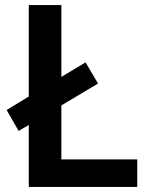

<svg xmlns="http://www.w3.org/2000/svg" viewBox="-20 -734 590 754"><path d="M93 0V-243L53 -220L6 -302L93 -355V-714H221V-432L316 -489L365 -406L221 -320V-108H519V0Z"/></svg>

Font: Noto Sans Cham SemiBold
Style: Regular
Weight: 600
Version: Version 2.002